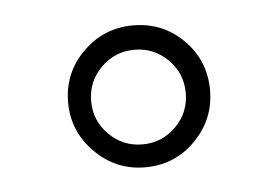

<svg xmlns="http://www.w3.org/2000/svg" viewBox="-30 -807 410 283"><g transform="rotate(-5 175.0 -665.0)"><path d="M244 -664Q244 -693 223.5 -713.5Q203 -734 174 -734Q145 -734 124.5 -713.5Q104 -693 104 -664Q104 -635 124.5 -614.5Q145 -594 174 -594Q203 -594 223.5 -614.5Q244 -635 244 -664ZM280 -665Q280 -622 249.5 -591Q219 -560 175 -560Q132 -560 101 -591Q70 -622 70 -665Q70 -709 101 -739.5Q132 -770 175 -770Q219 -770 249.5 -739.5Q280 -709 280 -665Z"/></g></svg>

Font: Kaisei HarunoUmi
Style: Regular
Weight: 400
Designer: Font-Kai, 金井和夫
Foundry: KAZUO KANAI
Version: Version 5.003